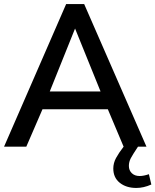

<svg xmlns="http://www.w3.org/2000/svg" viewBox="-26 -725 768 949"><path d="M507 -185 585 0H698L390 -705H301L-6 0H104L184 -185ZM345 -584 471 -273H220ZM664 145Q640 145 625.5 131Q611 117 611 95Q611 75 620.5 57Q630 39 656 0H585Q561 31 547.5 56Q534 81 534 108Q534 153 566 178.5Q598 204 648 204Q684 204 722 187L710 136Q684 145 664 145Z"/></svg>

Font: Geom
Style: Regular
Weight: 400
Version: Version 1.102